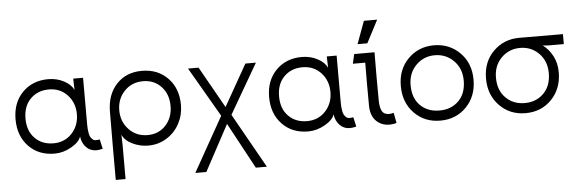

<svg xmlns="http://www.w3.org/2000/svg" viewBox="-54 -865 3822 1267"><g transform="rotate(-5 1857.0 -231.5)"><path d="M277.8 -56.2Q352.5 -56.2 400.4 -107.7Q448.2 -159.2 448.2 -234.9Q448.2 -310.1 400.4 -361.6Q352.5 -413.1 277.8 -413.1Q203.6 -413.1 155.8 -365Q107.9 -316.9 107.9 -234.9Q107.9 -151.9 155.8 -104Q203.6 -56.2 277.8 -56.2ZM42 -234.9Q42 -345.2 108.4 -413.1Q174.8 -481 279.8 -481Q336.4 -481 383.5 -456.1Q430.7 -431.2 446.8 -394L444.8 -458V-470.2H509.8V-161.1Q509.8 -143.1 511 -128.7Q512.2 -114.3 515.1 -99.9Q518.1 -85.4 523.4 -76.4Q528.8 -67.4 537.1 -60.1Q545.4 -52.7 556.9 -52.5Q568.4 -52.2 584 -55.2L598.1 7.8Q571.8 14.2 556.2 14.2Q515.6 14.2 488.5 -13.9Q461.4 -42 456.1 -85.9Q444.3 -48.8 390.6 -18.3Q336.9 12.2 279.8 12.2Q173.8 12.2 107.9 -56.6Q42 -125.5 42 -234.9Z M901.9 -56.2Q975.1 -56.2 1022 -106.9Q1068.8 -157.7 1068.8 -234.9Q1068.8 -313 1022 -363Q975.1 -413.1 901.9 -413.1Q826.7 -413.1 777.8 -361.8Q729 -310.5 729 -234.9Q729 -159.7 778.1 -107.9Q827.1 -56.2 901.9 -56.2ZM666 220.2V-7.8Q666 -158.7 667 -234.9Q668.5 -346.2 732.4 -414.1Q796.4 -481.9 899.9 -481.9Q1004.9 -481.9 1071.3 -413.6Q1137.7 -345.2 1137.7 -234.9Q1137.7 -168.9 1107.4 -112.1Q1077.1 -55.2 1022.2 -21Q967.3 13.2 899.9 13.2Q845.7 13.2 795.7 -10.7Q745.6 -34.7 729 -74.2L731 -7.8V220.2Z M1192.9 220.2 1396 -141.1 1205.1 -470.2H1274.9L1429.7 -195.8L1585 -470.2H1654.8L1463.9 -141.1L1667 220.2H1593.8L1429.7 -84L1266.1 220.2Z M1957.5 -56.2Q2032.2 -56.2 2080.1 -107.7Q2127.9 -159.2 2127.9 -234.9Q2127.9 -310.1 2080.1 -361.6Q2032.2 -413.1 1957.5 -413.1Q1883.3 -413.1 1835.4 -365Q1787.6 -316.9 1787.6 -234.9Q1787.6 -151.9 1835.4 -104Q1883.3 -56.2 1957.5 -56.2ZM1721.7 -234.9Q1721.7 -345.2 1788.1 -413.1Q1854.5 -481 1959.5 -481Q2016.1 -481 2063.2 -456.1Q2110.4 -431.2 2126.5 -394L2124.5 -458V-470.2H2189.5V-161.1Q2189.5 -143.1 2190.7 -128.7Q2191.9 -114.3 2194.8 -99.9Q2197.8 -85.4 2203.1 -76.4Q2208.5 -67.4 2216.8 -60.1Q2225.1 -52.7 2236.6 -52.5Q2248 -52.2 2263.7 -55.2L2277.8 7.8Q2251.5 14.2 2235.8 14.2Q2195.3 14.2 2168.2 -13.9Q2141.1 -42 2135.7 -85.9Q2124 -48.8 2070.3 -18.3Q2016.6 12.2 1959.5 12.2Q1853.5 12.2 1787.6 -56.6Q1721.7 -125.5 1721.7 -234.9Z M2497.6 14.2Q2443.8 14.2 2408.7 -21.7Q2373.5 -57.6 2373.5 -123Q2372.1 -290.5 2373.5 -407.2H2291.5L2305.7 -470.2H2440.4Q2439 -301.8 2440.4 -157.2Q2440.4 -134.8 2442.6 -118.7Q2444.8 -102.5 2450.7 -87.4Q2456.5 -72.3 2469 -64.5Q2481.4 -56.6 2499.5 -56.2Q2515.6 -56.2 2531.7 -61L2544.4 6.8Q2522.9 14.2 2497.6 14.2ZM2333.5 -533.2 2388.7 -683.1H2476.6L2398.4 -533.2Z M2658.7 -232.9Q2658.7 -146.5 2707.8 -98.1Q2756.8 -49.8 2834.5 -49.8Q2912.1 -49.8 2961.4 -98.4Q3010.7 -147 3010.7 -232.9Q3010.7 -313 2959.5 -364.5Q2908.2 -416 2834.5 -416Q2760.7 -416 2709.7 -364.5Q2658.7 -313 2658.7 -232.9ZM2593.8 -232.9Q2593.8 -342.8 2663.1 -412.4Q2732.4 -481.9 2834.5 -481.9Q2936.5 -481.9 3006.1 -412.4Q3075.7 -342.8 3075.7 -232.9Q3075.7 -123.5 3007.3 -53.2Q2939 17.1 2834.5 17.1Q2730 17.1 2661.9 -53.2Q2593.8 -123.5 2593.8 -232.9Z M3224.1 -232.9Q3224.1 -148.9 3273.9 -99.4Q3323.7 -49.8 3399.4 -49.8Q3475.1 -49.8 3524.7 -99.1Q3574.2 -148.4 3574.2 -232.9Q3574.2 -313 3523.7 -364Q3473.1 -415 3399.4 -415Q3325.7 -415 3274.9 -364Q3224.1 -313 3224.1 -232.9ZM3158.2 -232.9Q3158.2 -342.8 3227.8 -412.4Q3297.4 -481.9 3399.4 -481.9Q3609.4 -481.9 3689.5 -481V-415H3588.4L3550.3 -418Q3590.8 -387.7 3615.5 -340.3Q3640.1 -293 3640.1 -232.9Q3640.1 -124 3571.8 -53.5Q3503.4 17.1 3399.4 17.1Q3295.4 17.1 3226.8 -53.5Q3158.2 -124 3158.2 -232.9Z"/></g></svg>

Font: Kreadon
Style: Regular
Weight: 400
Designer: kohakuno
Foundry: StudioGnu
Version: Version 1.000;Glyphs 3.1.2 (3151)